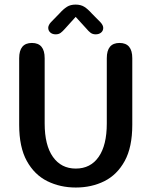

<svg xmlns="http://www.w3.org/2000/svg" viewBox="-20 -806 659 836"><path d="M310 10.5Q242 10.5 186 -17.2Q130 -45 96.8 -105Q63.5 -165 63.5 -262.5V-552.5Q63.5 -619 119 -619Q174.5 -619 174.5 -552.5V-268.5Q174.5 -173.5 210.5 -122.8Q246.5 -72 310 -72Q374 -72 409.5 -122.8Q445 -173.5 445 -268.5V-552.5Q445 -619 500.5 -619Q556 -619 556 -552.5V-262.5Q556 -165 523 -105Q490 -45 434.5 -17.2Q379 10.5 310 10.5ZM417.5 -709Q429.5 -696 429.5 -684.5Q429.5 -672 420.2 -664.2Q411 -656.5 396.5 -656.5Q383.5 -656.5 374.5 -663.2Q365.5 -670 356.5 -681L309.5 -732.5L262.5 -680.5Q253 -669.5 244.2 -663Q235.5 -656.5 222.5 -656.5Q208 -656.5 199 -664.5Q190 -672.5 190 -685Q190 -690 192.8 -696.2Q195.5 -702.5 201.5 -709L239 -747.5Q256.5 -767 271.8 -776.5Q287 -786 309 -786Q331.5 -786 346.8 -776.5Q362 -767 379.5 -747.5Z"/></svg>

Font: Sono Medium
Style: Regular
Weight: 500
Designer: Tyler Finck
Foundry: Tyler Finck
Version: Version 2.112